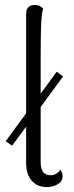

<svg xmlns="http://www.w3.org/2000/svg" viewBox="-20 -749 302 779"><path d="M224 -61Q234 -50 234 -34Q234 -14 215 -2Q196 10 170 10Q131 10 108.5 -16Q86 -42 86 -89V-235L29 -158L3 -176L86 -289V-694Q86 -711 95.5 -720Q105 -729 121 -729Q141 -729 155 -715Q149 -695 147 -653Q145 -611 145 -520V-369L210 -458L236 -439L145 -315V-91Q145 -38 184 -38Q197 -38 208 -44Q219 -50 224 -61Z"/></svg>

Font: Arima Madurai Light
Style: Regular
Weight: 300
Designer: Joana Correia and Natanael Gama
Foundry: NDISCOVER
Version: Version 1.020